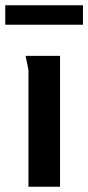

<svg xmlns="http://www.w3.org/2000/svg" viewBox="-43 -709 335 729"><path d="M-23 -689V-615H272V-689ZM65 -443V0H185V-497H54C55 -492 65 -445 65 -443Z"/></svg>

Font: Rosario
Style: Bold
Weight: 700
Designer: Hector Gatti
Foundry: Omnibus Type
Version: Version 1.100